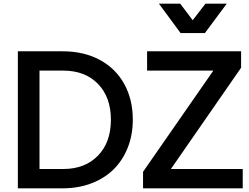

<svg xmlns="http://www.w3.org/2000/svg" viewBox="-20 -1024 1356 1044"><path d="M961.9 -844.2 844.2 -1003.9H960L1027.8 -914.1L1097.2 -1003.9H1212.9L1094.2 -844.2ZM77.1 0V-745.1H320.8Q435.5 -745.1 522.2 -698.5Q608.9 -651.9 655.5 -567.6Q702.1 -483.4 702.1 -373Q702.1 -291 674.8 -221.7Q647.5 -152.3 598.1 -103.5Q548.8 -54.7 477.5 -27.3Q406.2 0 320.8 0ZM757.8 0V-89.8L1140.1 -640.1H779.8V-745.1H1291V-655.8L909.2 -105H1299.8V0ZM194.8 -105H323.2Q441.9 -105 512.5 -177.5Q583 -250 583 -373Q583 -495.6 512.7 -567.9Q442.4 -640.1 323.2 -640.1H194.8Z"/></svg>

Font: Plus Jakarta Sans SemiBold
Style: Regular
Weight: 600
Designer: Gumpita Rahayu
Foundry: Tokotype
Version: Version 2.006